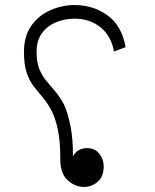

<svg xmlns="http://www.w3.org/2000/svg" viewBox="-20 -704 613 761"><path d="M313 37Q278 37 248.5 10.5Q219 -16 219 -73Q219 -148 208.5 -194.5Q198 -241 181.5 -270.5Q165 -300 147 -321Q129 -342 112.5 -363.5Q96 -385 85.5 -416.5Q75 -448 75 -499Q75 -561 104 -602Q133 -643 179.5 -663.5Q226 -684 276 -684Q348 -684 405 -644Q462 -604 478 -517L432 -500Q420 -563 377.5 -596.5Q335 -630 276 -630Q236 -630 201.5 -615.5Q167 -601 146 -572Q125 -543 125 -499Q125 -458 135.5 -431.5Q146 -405 162.5 -385Q179 -365 197.5 -343.5Q216 -322 233 -291Q248 -260 259 -206Q270 -152 269 -84Q278 -101 292.5 -109Q307 -117 324 -117Q356 -117 373.5 -95Q391 -73 391 -44Q391 -4 367 16.5Q343 37 313 37Z"/></svg>

Font: Noto Sans Arabic Light
Style: Regular
Weight: 300
Designer: Monotype Design Team, Nadine Chahine, Nizar Qandah and Khaled Hosny
Foundry: Monotype Imaging Inc.
Version: Version 2.012; ttfautohint (v1.8.4.7-5d5b)